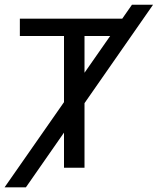

<svg xmlns="http://www.w3.org/2000/svg" viewBox="-43 -718 676 822"><path d="M507.8 -564H318.8V0H231V-564H42V-638.2H507.8ZM612.3 -697.8 67.9 84H-23.4L522 -697.8Z"/></svg>

Font: Code New Roman
Style: Regular
Weight: 400
Monospace: yes
Designer: Sam Radian
Foundry: Code New Roman
Version: Version 2.00 November 29, 2014